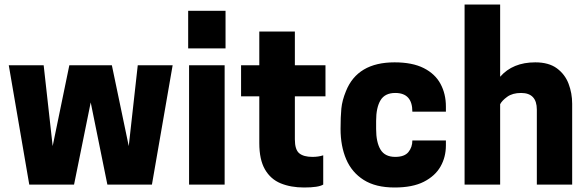

<svg xmlns="http://www.w3.org/2000/svg" viewBox="-20 -820 2610 853"><path d="M655 0H457L383 -365L309 0H110L19 -530H174L214 -171L288 -530H477L552 -171L592 -530H747Z M978 0H820V-530H978ZM982 -605H816V-772H982Z M1331 13Q1272 13 1227 -5.5Q1182 -24 1157 -67.5Q1132 -111 1132 -184V-392H1051V-530H1132V-680H1290V-530H1426V-392H1290V-201Q1290 -155 1309.5 -139Q1329 -123 1368 -123Q1395 -123 1416 -130V0Q1395 13 1331 13Z M1733 13Q1649 13 1596 -20.5Q1543 -54 1518 -112.5Q1493 -171 1493 -247Q1493 -301 1496.5 -337.5Q1500 -374 1517 -415Q1568 -543 1733 -543Q1812 -543 1862.5 -517.5Q1913 -492 1937 -447.5Q1961 -403 1961 -347V-324H1812Q1812 -407 1736 -407Q1690 -407 1670.5 -374.5Q1651 -342 1651 -283V-247Q1651 -188 1670.5 -155.5Q1690 -123 1736 -123Q1777 -123 1794.5 -144.5Q1812 -166 1812 -196H1961V-174Q1961 -122 1937 -80Q1913 -38 1863 -12.5Q1813 13 1733 13Z M2522 0H2365V-333Q2365 -407 2295 -407Q2257 -407 2233.5 -390Q2210 -373 2202 -357V0H2044V-800H2202V-479Q2258 -543 2358 -543Q2418 -543 2454 -516.5Q2490 -490 2506 -448Q2522 -406 2522 -359Z"/></svg>

Font: Tanohe Sans
Style: Bold
Weight: 700
Designer: Village Type and Design LLC & Cristiano Sobral
Foundry: Cooper Hewitt Smithsonian Design Museum
Version: Version 1.00;September 29, 2021;FontCreator 13.0.0.2655 64-b